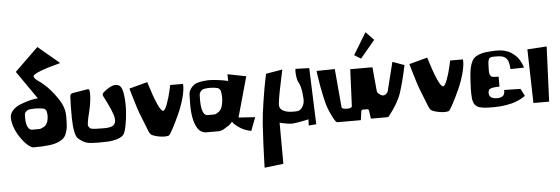

<svg xmlns="http://www.w3.org/2000/svg" viewBox="-65 -1082 4820 1652"><g transform="rotate(-5 2344.5 -255.5)"><path d="M314.5 -183.1Q328.1 -200.2 333.3 -224.6Q338.4 -249 337.2 -267.8Q335.9 -286.6 332 -302.7Q330.6 -310.1 322.8 -316.7Q314.9 -323.2 305.7 -325.7Q272 -332 239.7 -332H234.4Q204.6 -332 181.2 -328.1Q168.9 -324.7 158.2 -315.2Q147.5 -305.7 145 -295.9Q144 -293 144 -290V-289.6L143.1 -252.9Q143.6 -191.4 168 -165Q178.7 -153.3 197.3 -153.3H198.7H252H253.4Q266.1 -153.3 276.9 -158.7L298.8 -168.9Q308.1 -174.8 314.5 -183.1ZM97.7 -660.6 300.8 -857.9 484.9 -703.6Q247.1 -640.6 247.1 -609.4Q247.1 -598.6 259 -586.7Q271 -574.7 288.3 -563.2Q305.7 -551.8 333.5 -527.6Q361.3 -503.4 385.3 -475.1Q443.4 -406.7 470 -353.8Q496.6 -300.8 496.6 -243.7Q496.6 -216.8 496.3 -202.6Q496.1 -188.5 494.4 -164.3Q492.7 -140.1 488.8 -125.2Q484.9 -110.4 478.3 -92.5Q471.7 -74.7 460.7 -62Q449.7 -49.3 435.1 -40.5Q393.6 -15.6 336.4 -8.1Q279.3 -0.5 193.4 -0.5Q178.7 -0.5 156.5 -16.6Q134.3 -32.7 111.1 -60.8Q87.9 -88.9 67.4 -122.8Q46.9 -156.7 33.9 -196.8Q21 -236.8 21 -272Q21 -306.6 46.4 -334.2Q71.8 -361.8 107.7 -376.7Q143.6 -391.6 179.7 -401.6Q215.8 -411.6 241.2 -415L266.6 -418Z M567.9 -436.5 699.7 -458Q700.2 -458 701.2 -458.3Q702.1 -458.5 702.1 -458.5Q707 -458.5 711.2 -455.1Q715.3 -451.7 715.8 -446.8Q720.7 -406.2 713.6 -353.3Q706.5 -300.3 696 -260.3Q685.5 -220.2 679.2 -185.8Q672.9 -151.4 677.7 -141.1Q680.7 -135.3 684.1 -131.1Q687.5 -127 690.7 -123.8Q693.8 -120.6 700.2 -118.9Q706.5 -117.2 710.9 -116Q715.3 -114.7 726.3 -114Q737.3 -113.3 744.6 -113Q752 -112.8 769.3 -112.5Q786.6 -112.3 798.8 -111.8Q864.7 -109.4 890.9 -127.2Q917 -145 911.6 -189Q905.3 -241.2 828.1 -388.2Q825.2 -394 825.2 -399.4Q825.2 -410.2 833 -417Q843.8 -426.8 855.5 -435.8Q867.2 -444.8 884.8 -455.1Q902.3 -465.3 918 -470.5Q933.6 -475.6 950.7 -473.6Q967.8 -471.7 980.5 -460.4Q1001 -442.4 1009 -378.7Q1017.1 -314.9 1013.2 -245.1Q1009.3 -175.3 996.8 -113.8Q984.4 -52.2 967.8 -36.6Q946.3 -16.6 908.9 -6.3Q871.6 3.9 840.3 5.6Q809.1 7.3 754.9 7.3Q686 7.3 655 -0.7Q624 -8.8 581.5 -43Q564 -57.1 554.2 -105.2Q544.4 -153.3 543.5 -218.5Q542.5 -283.7 543.5 -327.6Q544.4 -371.6 546.9 -413.6Q547.4 -421.9 553.5 -428.5Q559.6 -435.1 567.9 -436.5Z M1059.1 -432.6 1216.3 -474.6Q1295.9 -216.8 1331.5 -216.8Q1347.2 -216.8 1367.2 -270.8Q1387.2 -324.7 1399.4 -378.9L1411.1 -432.6H1522Q1526.4 -384.8 1506.1 -311.8Q1485.8 -238.8 1456.5 -174.6Q1427.2 -110.4 1401.9 -63Q1376.5 -15.6 1367.2 -4.9Q1359.9 3.4 1336.2 4.6Q1312.5 5.9 1286.1 1.7Q1259.8 -2.4 1236.3 -10.3Q1212.9 -18.1 1206.1 -25.9Q1197.8 -35.6 1188.7 -56.4Q1179.7 -77.1 1166.3 -113.8Q1152.8 -150.4 1141.1 -176.8Q1127.4 -208 1106.9 -272Q1086.4 -335.9 1072.8 -384.3Z M2069.8 -450.7 1972.7 -102.5 2115.7 -93.3 2071.8 22Q2037.6 14.6 2013.7 4.9Q1987.8 -5.4 1958.5 -26.9Q1929.2 -48.3 1912.6 -70.8Q1898.4 -53.2 1885.7 -43.5L1840.8 -15.6Q1818.4 -1 1790 0H1681.2Q1665 0 1647.2 -9.3Q1629.4 -18.6 1619.1 -31.7Q1568.4 -98.1 1567.9 -247.6L1569.8 -338.9Q1569.8 -345.7 1571.8 -353.5Q1578.1 -378.9 1599.9 -401.9Q1621.6 -424.8 1646.5 -431.6Q1690.4 -443.4 1740.2 -445.3Q1773.4 -445.3 1820.3 -439.7Q1867.2 -434.1 1900.4 -426.3Q1903.8 -425.3 1910.6 -422.4V-481.9ZM1824.7 -185.1Q1837.9 -207 1843 -239Q1848.1 -271 1846.9 -295.7Q1845.7 -320.3 1841.8 -340.8Q1840.3 -350.1 1832.8 -358.9Q1825.2 -367.7 1815.9 -370.6Q1784.7 -378.4 1750.5 -378.4H1745.6Q1719.2 -378.4 1693.4 -373Q1680.7 -368.7 1670.2 -356.7Q1659.7 -344.7 1657.2 -332Q1656.7 -330.1 1656.7 -323.7L1655.8 -275.4Q1656.2 -194.3 1680.2 -161.6Q1684.6 -155.3 1693.1 -151.1Q1701.7 -147 1709.5 -147H1710.4H1762.7H1764.2Q1778.3 -147 1787.6 -153.3L1808.6 -167Q1820.3 -177.7 1824.7 -185.1Z M2241.2 -457Q2235.4 -429.2 2226.1 -383.1Q2216.8 -336.9 2198.7 -223.1Q2180.7 -109.4 2175.3 -29.8Q2169.9 49.8 2165.8 144Q2161.6 238.3 2160.2 293L2158.7 347.2L2322.3 327.6L2320.8 -28.3Q2328.1 -25.9 2340.6 -22.5Q2353 -19 2383.3 -14.2Q2413.6 -9.3 2434.1 -10.7Q2454.6 -12.2 2488.8 -18.3Q2522.9 -24.4 2546.9 -29.3L2570.8 -34.7L2568.4 18.6L2633.8 13.2L2615.7 -473.1L2496.6 -477.1Q2495.6 -468.3 2495.1 -453.9Q2494.6 -439.5 2498.5 -408Q2502.4 -376.5 2512.7 -359.9Q2523.4 -342.3 2530 -315.7Q2536.6 -289.1 2538.8 -270.5Q2541 -252 2543.5 -216.8Q2546.4 -177.2 2527.3 -146Q2508.3 -114.7 2479 -112.8Q2466.3 -111.8 2453.4 -111.8Q2440.4 -111.8 2421.1 -113Q2401.9 -114.3 2386 -119.1Q2370.1 -124 2355.7 -131.8Q2341.3 -139.6 2334 -153.8Q2326.7 -168 2328.1 -187Q2331.1 -222.2 2345.2 -295.9Q2359.4 -369.6 2372.1 -425.8L2384.3 -481.4Z M3066.9 -515.6 3010.3 -550.3 3124.5 -738.8 3193.8 -667ZM2676.3 -443.4 2834 -445.8Q2861.3 -126 2863.3 -112.8Q2865.7 -95.7 2920.9 -97.2Q2930.7 -97.7 2937.3 -99.9Q2943.8 -102.1 2946.8 -105Q2949.7 -107.9 2951.2 -111.1Q2952.6 -114.3 2952.6 -116.2V-118.2L2966.3 -433.1H3158.2L3176.8 -230Q3177.7 -215.3 3188.5 -205.6Q3211.4 -183.6 3230 -183.6Q3251.5 -183.6 3267.6 -208.5Q3271 -213.9 3271.5 -217.8L3333 -464.4L3434.6 -427.7Q3404.8 -286.1 3373.5 -190.9Q3344.7 -104.5 3261.7 0Q3256.3 6.3 3248 6.3H3106.4L3095.7 -66.4Q3095.2 -70.8 3091.3 -74Q3087.4 -77.1 3083 -77.1H3043.9Q3038.6 -77.1 3034.4 -73.5Q3030.3 -69.8 3029.8 -64.9L3019 11.7H2818.4Q2808.6 11.7 2803.2 3.9Q2774.9 -33.7 2743.2 -115.7Q2727.1 -158.7 2710.2 -240.5Q2693.4 -322.3 2684.6 -382.8Z M3477.1 -432.6 3634.3 -474.6Q3713.9 -216.8 3749.5 -216.8Q3765.1 -216.8 3785.2 -270.8Q3805.2 -324.7 3817.4 -378.9L3829.1 -432.6H3939.9Q3944.3 -384.8 3924.1 -311.8Q3903.8 -238.8 3874.5 -174.6Q3845.2 -110.4 3819.8 -63Q3794.4 -15.6 3785.2 -4.9Q3777.8 3.4 3754.2 4.6Q3730.5 5.9 3704.1 1.7Q3677.7 -2.4 3654.3 -10.3Q3630.9 -18.1 3624 -25.9Q3615.7 -35.6 3606.7 -56.4Q3597.7 -77.1 3584.2 -113.8Q3570.8 -150.4 3559.1 -176.8Q3545.4 -208 3524.9 -272Q3504.4 -335.9 3490.7 -384.3Z M4456.1 -316.4 4340.3 -314Q4337.4 -353 4330.6 -375.7Q4323.7 -398.4 4309.1 -411.6Q4294.4 -424.8 4274.9 -429Q4255.4 -433.1 4221.7 -433.1Q4209.5 -433.1 4204.1 -432.9Q4198.7 -432.6 4190.2 -431.9Q4181.6 -431.2 4178.2 -429.2Q4174.8 -427.2 4169.7 -424.1Q4164.6 -420.9 4162.8 -415.3Q4161.1 -409.7 4158.4 -402.3Q4155.8 -395 4155.3 -384Q4154.8 -373 4154.1 -359.9Q4153.3 -346.7 4153.3 -328.6Q4153.3 -327.6 4153.3 -318.8Q4153.3 -310.1 4153.3 -307.1Q4153.3 -304.2 4154.1 -296.4Q4154.8 -288.6 4156.5 -284.7Q4158.2 -280.8 4161.4 -275.4Q4164.6 -270 4168.9 -266.6Q4174.8 -261.2 4190.7 -259.3Q4206.5 -257.3 4219.7 -257.8L4232.4 -258.8V-171.9Q4191.4 -171.9 4170.2 -167Q4148.9 -162.1 4142.6 -154.1Q4136.2 -146 4134.8 -129.4Q4132.8 -104 4150.4 -88.6Q4168 -73.2 4211.4 -74.7Q4231.4 -75.2 4244.6 -82.3Q4257.8 -89.4 4262.5 -98.6Q4267.1 -107.9 4269 -117.4Q4271 -127 4270 -133.3L4269 -139.6L4411.1 -136.7L4442.9 -74.7Q4439.9 -71.8 4433.6 -66.9Q4427.2 -62 4403.8 -49.3Q4380.4 -36.6 4352.5 -26.9Q4324.7 -17.1 4277.6 -8.8Q4230.5 -0.5 4177.2 0Q4147 0.5 4125.5 0Q4104 -0.5 4083.7 -3.2Q4063.5 -5.9 4050.5 -8.8Q4037.6 -11.7 4025.6 -19.8Q4013.7 -27.8 4007.3 -35.4Q4001 -43 3995.4 -58.1Q3989.7 -73.2 3988 -87.6Q3986.3 -102.1 3985.4 -126.2Q3984.4 -150.4 3985.1 -173.3Q3985.8 -196.3 3987.8 -231.4Q3990.7 -288.1 3995.1 -323.5Q3999.5 -358.9 4010.5 -388.7Q4021.5 -418.5 4036.1 -434.1Q4050.8 -449.7 4078.4 -461.2Q4106 -472.7 4139.2 -476.8Q4172.4 -481 4224.6 -482.9Q4264.6 -484.4 4299.3 -476.1Q4334 -467.8 4356.9 -453.1Q4379.9 -438.5 4398.4 -420.4Q4417 -402.3 4427.2 -384Q4437.5 -365.7 4444.6 -350.6Q4451.7 -335.4 4454.1 -326.2Z M4511.2 -5.9 4499.5 -470.2 4667 -481 4647 -5.9Z"/></g></svg>

Font: Some Time Later
Style: Regular
Weight: 400
Version: Version 003.300